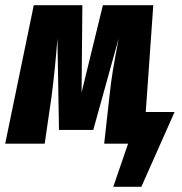

<svg xmlns="http://www.w3.org/2000/svg" viewBox="-42 -553 700 739"><path d="M630 -122 502 166H394L451 0H359L379 -180Q385 -237 392.5 -282Q400 -327 415 -406L317 -53H185L179 -405Q171 -295 156 -178L130 0H-22L88 -533H275L272 -197L354 -533H548L519 -122Z"/></svg>

Font: Fira Sans Extra Condensed ExtraBold
Style: Italic
Weight: 800
Width: 3
Italic angle: -8°
Designer: Carrois Corporate & Edenspiekermann AG
Foundry: Carrois Corporate GbR & Edenspiekermann AG
Version: Version 4.203